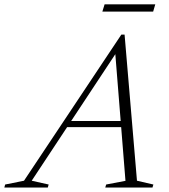

<svg xmlns="http://www.w3.org/2000/svg" viewBox="-84 -840 758 860"><path d="M197 -270.5 206.5 -298H495.5L486.5 -270.5ZM529.5 -30.5 603 -13.5 599 0H387.5L391.5 -13.5L478 -30L430.5 -623H449.5L58 -30.5L134 -13.5L130 0H-64.5L-61 -13.5L23.5 -30.5L459.5 -685H474ZM374.5 -788 384.5 -820.5H611.5L602 -788Z"/></svg>

Font: Newsreader 24pt Light
Style: Italic
Weight: 300
Italic angle: -17°
Designer: Hugues Gentile
Foundry: Production Type
Version: Version 1.003